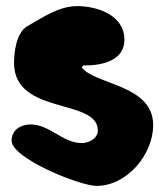

<svg xmlns="http://www.w3.org/2000/svg" viewBox="-20 -527 521 628"><path d="M18 -67C18 -9 241 81 296 81C395 81 481 -21 481 -118C481 -251 290 -249 247 -307L253 -313C306 -312 387 -325 387 -397C387 -477 299 -507 233 -507C171 -507 119 -469 67 -440C33 -417 26 -357 26 -321C26 -149 300 -207 300 -100C300 -74 270 -59 248 -59C185 -59 143 -120 80 -120C48 -120 18 -102 18 -67Z"/></svg>

Font: Charger
Style: Overspray
Weight: 400
Designer: Jasper
Foundry: Cannot Into Space Fonts
Version: Version 0.980